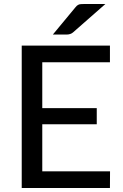

<svg xmlns="http://www.w3.org/2000/svg" viewBox="-20 -947 617 967"><path d="M533.7 -717.3V-633.3H192.9V-402.3H467.3V-321.3H192.9V-84H534.2L533.7 0H89.4V-717.3ZM314 -772.9H246.1L359.9 -910.2Q372.1 -926.3 388.7 -926.3Q395 -926.8 403.3 -926.8H510.7L347.7 -783.7Q335.4 -772.9 314 -772.9Z"/></svg>

Font: Lato-Medium
Style: Regular
Weight: 500
Designer: Lukasz Dziedzic
Foundry: tyPoland Lukasz Dziedzic
Version: Version 2.006; 2014-01-15